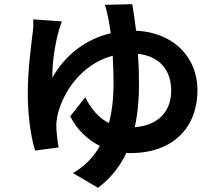

<svg xmlns="http://www.w3.org/2000/svg" viewBox="-20 -823 1040 913"><path d="M621 -218C636 -286 641 -358 641 -428C641 -475 639 -522 636 -567C747 -555 794 -481 794 -392C794 -293 733 -227 621 -218ZM479 -800C485 -784 491 -754 496 -731C500 -712 503 -690 506 -665C393 -638 293 -567 229 -454C227 -518 242 -610 255 -660C259 -677 266 -699 274 -721L138 -731C139 -716 139 -694 136 -673C129 -614 112 -488 112 -381C112 -283 125 -176 147 -107L259 -122C253 -150 248 -202 248 -218C247 -236 249 -249 252 -267C272 -371 360 -517 516 -558C518 -516 520 -472 520 -429C520 -367 515 -301 498 -238C449 -262 414 -305 385 -360L314 -270C345 -207 396 -159 455 -129C426 -78 385 -33 327 0L446 70C508 24 551 -33 581 -96C587 -95 594 -95 600 -95C811 -95 919 -225 919 -394C919 -550 806 -669 627 -677C621 -729 614 -773 609 -803Z"/></svg>

Font: Noto Sans Japanese Bold
Style: Bold
Weight: 700
Designer: Ryoko NISHIZUKA (kana & ideographs); Paul D. Hunt (Latin, Greek & Cyrillic); Wenlong ZHANG (bopomofo); Sandoll Communica
Foundry: Adobe Systems Incorporated
Version: Version 1.000;PS 1;hotconv 1.0.78;makeotf.lib2.5.61930